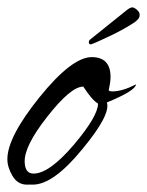

<svg xmlns="http://www.w3.org/2000/svg" viewBox="-30 -499 399 521"><path d="M43 2Q18 2 4 -21.5Q-10 -45 -10 -67Q-10 -127 77 -235Q165 -344 219 -344Q270 -344 270 -290Q270 -282 268.5 -273Q267 -264 265 -254Q267 -251 275 -251Q302 -251 339 -270Q338 -253 260 -221Q271 -188 194 -95Q115 2 59 2ZM61 -28Q104 -28 171 -107Q236 -184 236 -218Q220 -227 196 -264Q162 -264 98 -182Q35 -102 37 -59Q38 -28 61 -28ZM218 -379Q211 -377 211 -385Q211 -389 215 -392L312 -470Q323 -479 329 -479Q334 -479 341.5 -472.5Q349 -466 349 -459Q349 -452 345 -447.5Q341 -443 336 -439Q330 -435 316 -426.5Q302 -418 276 -405Q253 -394 238.5 -387.5Q224 -381 218 -379Z"/></svg>

Font: Alex Brush
Style: Regular
Weight: 400
Designer: Robert E. Leuschke
Foundry: Robert E. Leuschke
Version: Version 1.111; ttfautohint (v1.8.4.7-5d5b)